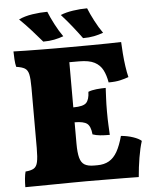

<svg xmlns="http://www.w3.org/2000/svg" viewBox="-58 -910 762 961"><g transform="rotate(-5 323.0 -429.5)"><path d="M30 -679Q54 -678 89 -677.5Q124 -677 163 -676.5Q202 -676 239 -676Q276 -676 304 -676V-192Q304 -146 311 -120.5Q318 -95 335 -85Q352 -75 382 -75L339 0Q313 0 268.5 0.5Q224 1 175.5 1.5Q127 2 87 2.5Q47 3 30 3Q30 -19 32 -40Q34 -61 38 -75Q65 -77 79.5 -85.5Q94 -94 99 -117.5Q104 -141 104 -187V-491Q104 -536 99 -558Q94 -580 79.5 -588.5Q65 -597 37 -601Q33 -616 31.5 -639.5Q30 -663 30 -679ZM529 -211Q562 -208 590 -198.5Q618 -189 631 -177Q620 -143 612 -95Q604 -47 600 2Q571 1 525.5 1Q480 1 430.5 0.5Q381 0 339 0L382 -75H399Q433 -75 457.5 -89Q482 -103 499 -133Q516 -163 529 -211ZM474 -457Q473 -433 471.5 -405.5Q470 -378 470 -340Q470 -298 471.5 -270.5Q473 -243 474 -221Q446 -221 425.5 -223Q405 -225 388 -231Q384 -272 366.5 -285.5Q349 -299 305 -299H248V-374H305Q354 -374 369.5 -390Q385 -406 386 -445Q403 -452 427.5 -454.5Q452 -457 474 -457ZM571 -679Q572 -654 574.5 -621Q577 -588 581.5 -556.5Q586 -525 592 -501Q573 -494 549.5 -488.5Q526 -483 491 -483Q485 -519 471.5 -545.5Q458 -572 430.5 -586.5Q403 -601 353 -601H260L294 -676Q369 -676 420 -676.5Q471 -677 507 -677.5Q543 -678 571 -679ZM183 -715Q158 -744 131 -774.5Q104 -805 72 -836Q101 -850 140.5 -856Q180 -862 216 -862Q227 -834 246 -797.5Q265 -761 285 -733Q263 -725 238.5 -720Q214 -715 183 -715ZM383 -715Q361 -745 336 -776.5Q311 -808 282 -840Q308 -851 345 -856.5Q382 -862 416 -862Q427 -834 446 -797.5Q465 -761 485 -733Q463 -725 438.5 -720Q414 -715 383 -715Z"/></g></svg>

Font: Vollkorn Black
Style: Regular
Weight: 900
Designer: Friedrich Althausen
Foundry: Friedrich Althausen
Version: Version 5.000